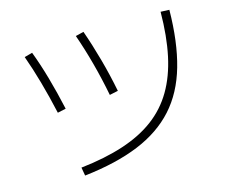

<svg xmlns="http://www.w3.org/2000/svg" viewBox="-104 -870 1207 1026"><g transform="rotate(-15 500.0 -357.0)"><path d="M238 -31Q372 -46 474.5 -79.5Q577 -113 650 -167.5Q723 -222 769.5 -301Q816 -380 838.5 -485.5Q861 -591 862 -726L910 -724Q908 -546 870.5 -415Q833 -284 753.5 -196Q674 -108 548.5 -56.5Q423 -5 246 15ZM192 -347Q171 -441 147.5 -524.5Q124 -608 98 -680L142 -692Q169 -621 193 -536.5Q217 -452 238 -357ZM485 -367Q467 -460 443 -549.5Q419 -639 391 -718L436 -729Q464 -650 489 -559.5Q514 -469 532 -377Z"/></g></svg>

Font: M PLUS 1 Thin Light
Style: Regular
Weight: 300
Version: Version 1.001